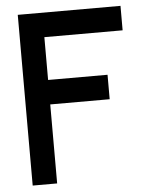

<svg xmlns="http://www.w3.org/2000/svg" viewBox="-51 -742 597 782"><g transform="rotate(-5 247.5 -351.0)"><path d="M471 -600H151V-425H394V-325H151V-2H51V-700H471Z"/></g></svg>

Font: Railway
Style: Regular
Weight: 400
Version: 1.000